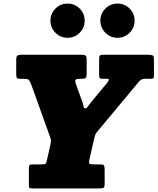

<svg xmlns="http://www.w3.org/2000/svg" viewBox="-20 -1057 884 1077"><path d="M142 -19V-111Q142 -127.5 146.2 -131.2Q150.5 -135 167 -135H217Q233.5 -135 236.8 -140.2Q240 -145.5 243.5 -160L262 -242Q267.5 -264.5 265 -275.5Q262.5 -286.5 255.5 -304L153 -589Q145.5 -605 140.2 -610Q135 -615 115.5 -615H94.5Q77.5 -615 74.2 -620Q71 -625 71 -641.5V-719Q71 -739 76.8 -744.5Q82.5 -750 101.5 -750H433.5Q453.5 -750 459.8 -745.5Q466 -741 466 -720V-644.5Q466 -624.5 460.8 -619.8Q455.5 -615 439 -615H427Q409 -615 404.2 -610Q399.5 -605 404.5 -589.5L441.5 -486.5Q448 -469 448.8 -459.2Q449.5 -449.5 459 -449.5Q466 -449.5 471.2 -457.5Q476.5 -465.5 487 -479L580 -591Q590.5 -604.5 591.2 -609.8Q592 -615 573.5 -615H555.5Q544 -615 540 -618.8Q536 -622.5 536 -639.5V-723.5Q536 -741.5 540.5 -745.8Q545 -750 563 -750H809Q824.5 -750 834 -747Q843.5 -744 843.5 -728V-631.5Q843.5 -620 839 -617.5Q834.5 -615 823 -615H791.5Q772.5 -615 759 -598.5L539 -334.5Q529 -322 521.2 -312.8Q513.5 -303.5 509 -282.5L481.5 -161.5Q477.5 -144.5 481 -139.8Q484.5 -135 503 -135H537.5Q557.5 -135 562.2 -130.2Q567 -125.5 567 -105V-27Q567 -9 561.5 -4.5Q556 0 538.5 0H162.5Q150 0 146 -3.2Q142 -6.5 142 -19ZM639 -845Q599.5 -845 571.2 -873.2Q543 -901.5 543 -941Q543 -981 571.2 -1009Q599.5 -1037 639 -1037Q679 -1037 707 -1009Q735 -981 735 -941Q735 -901.5 707 -873.2Q679 -845 639 -845ZM359 -845Q319.5 -845 291.2 -873.2Q263 -901.5 263 -941Q263 -981 291.2 -1009Q319.5 -1037 359 -1037Q399 -1037 427 -1009Q455 -981 455 -941Q455 -901.5 427 -873.2Q399 -845 359 -845Z"/></svg>

Font: Besley* Narrow Fatface
Style: Italic
Weight: 900
Width: 4
Italic angle: -13°
Designer: Owen Earl
Foundry: indestructible type*
Version: Version 3.000; ttfautohint (v1.8.3)